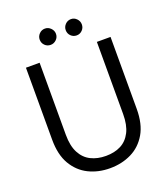

<svg xmlns="http://www.w3.org/2000/svg" viewBox="-158 -986 971 1109"><g transform="rotate(-20 328.0 -431.5)"><path d="M327 12Q255 12 196.5 -17Q138 -46 103 -105.5Q68 -165 68 -258V-700H152V-257Q152 -189 174.5 -146Q197 -103 237 -83Q277 -63 329 -63Q382 -63 421 -83Q460 -103 482 -146Q504 -189 504 -257V-700H588V-258Q588 -165 553 -105.5Q518 -46 459 -17Q400 12 327 12ZM248 -775Q227 -775 212.5 -789.5Q198 -804 198 -825Q198 -845 212.5 -860Q227 -875 248 -875Q268 -875 283 -860Q298 -845 298 -825Q298 -804 283 -789.5Q268 -775 248 -775ZM408 -775Q387 -775 372.5 -789.5Q358 -804 358 -825Q358 -845 372.5 -860Q387 -875 408 -875Q428 -875 442.5 -860Q457 -845 457 -825Q457 -804 442.5 -789.5Q428 -775 408 -775Z"/></g></svg>

Font: DM Sans 17pt
Style: Regular
Weight: 400
Version: Version 4.004;gftools[0.9.30]